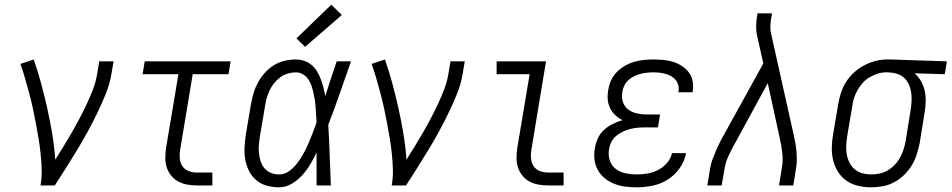

<svg xmlns="http://www.w3.org/2000/svg" viewBox="-20 -792 4064 820"><path d="M153 0Q159 -34 158 -68Q157 -102 153.5 -135.5Q150 -169 144.5 -201.5Q139 -234 133 -266.5Q127 -299 120 -331Q113 -363 104.5 -394.5Q96 -426 87 -457.5Q78 -489 67 -519L124 -538Q142 -487 156 -434.5Q170 -382 182 -328.5Q194 -275 203 -220.5Q212 -166 216 -110Q235 -140 253 -169.5Q271 -199 288 -228.5Q305 -258 321 -288.5Q337 -319 351.5 -350Q366 -381 378 -413Q390 -445 395 -477L404 -530H465L456 -477Q449 -434 432.5 -393Q416 -352 396.5 -311.5Q377 -271 355.5 -231.5Q334 -192 310.5 -153.5Q287 -115 263 -76.5Q239 -38 214 0Z M822 0Q801 0 780.5 -3.5Q760 -7 742 -16.5Q724 -26 711.5 -41.5Q699 -57 692.5 -76Q686 -95 686 -116.5Q686 -138 689 -159L742 -475H589L598 -530H965L956 -475H803L749 -150Q746 -132 748 -113.5Q750 -95 760 -81Q770 -67 787 -61Q804 -55 822 -55H887V0Z M1172 8Q1146 8 1120 1Q1094 -6 1074.5 -22.5Q1055 -39 1043.5 -62Q1032 -85 1027.5 -110.5Q1023 -136 1024.5 -163.5Q1026 -191 1030 -218L1052 -348Q1056 -371 1063 -394.5Q1070 -418 1082 -440Q1094 -462 1111.5 -481.5Q1129 -501 1150.5 -514Q1172 -527 1196 -532.5Q1220 -538 1244 -538Q1263 -538 1281 -531.5Q1299 -525 1312.5 -513Q1326 -501 1335 -485.5Q1344 -470 1350.5 -452.5Q1357 -435 1361.5 -417Q1366 -399 1369 -381Q1381 -418 1393 -455.5Q1405 -493 1418 -530H1479Q1455 -462 1431.5 -394Q1408 -326 1382 -259Q1386 -194 1388 -129.5Q1390 -65 1393 0H1332Q1332 -35 1332 -70.5Q1332 -106 1332 -141Q1320 -115 1305 -90Q1290 -65 1270.5 -43.5Q1251 -22 1225.5 -7Q1200 8 1172 8ZM1172 -47Q1196 -47 1216 -62Q1236 -77 1250.5 -96.5Q1265 -116 1276.5 -137Q1288 -158 1297.5 -180Q1307 -202 1315.5 -224Q1324 -246 1332 -269Q1331 -285 1330 -301Q1329 -317 1328 -333Q1327 -349 1324.5 -365Q1322 -381 1318.5 -396.5Q1315 -412 1310 -426.5Q1305 -441 1296.5 -453.5Q1288 -466 1274 -474.5Q1260 -483 1244 -483Q1227 -483 1209.5 -478Q1192 -473 1177 -462Q1162 -451 1150.5 -436.5Q1139 -422 1131.5 -406Q1124 -390 1119 -373Q1114 -356 1112 -339L1090 -209Q1087 -190 1085.5 -172Q1084 -154 1086 -136.5Q1088 -119 1093.5 -102.5Q1099 -86 1110 -73Q1121 -60 1137.5 -53.5Q1154 -47 1172 -47ZM1283 -592 1246 -628 1395 -772 1440 -728Z M1653 0Q1659 -34 1658 -68Q1657 -102 1653.5 -135.5Q1650 -169 1644.5 -201.5Q1639 -234 1633 -266.5Q1627 -299 1620 -331Q1613 -363 1604.5 -394.5Q1596 -426 1587 -457.5Q1578 -489 1567 -519L1624 -538Q1642 -487 1656 -434.5Q1670 -382 1682 -328.5Q1694 -275 1703 -220.5Q1712 -166 1716 -110Q1735 -140 1753 -169.5Q1771 -199 1788 -228.5Q1805 -258 1821 -288.5Q1837 -319 1851.5 -350Q1866 -381 1878 -413Q1890 -445 1895 -477L1904 -530H1965L1956 -477Q1949 -434 1932.5 -393Q1916 -352 1896.5 -311.5Q1877 -271 1855.5 -231.5Q1834 -192 1810.5 -153.5Q1787 -115 1763 -76.5Q1739 -38 1714 0Z M2322 0Q2301 0 2280.5 -3.5Q2260 -7 2242 -16.5Q2224 -26 2211.5 -41.5Q2199 -57 2192.5 -76Q2186 -95 2186 -116.5Q2186 -138 2189 -159L2242 -475H2101V-530H2312L2249 -150Q2246 -132 2248 -113.5Q2250 -95 2260 -81Q2270 -67 2287 -61Q2304 -55 2322 -55H2387V0Z M2700 8Q2675 8 2650.5 5Q2626 2 2603.5 -7Q2581 -16 2563 -30.5Q2545 -45 2533.5 -65.5Q2522 -86 2519 -111Q2516 -136 2521 -160Q2524 -181 2533.5 -201.5Q2543 -222 2560 -237.5Q2577 -253 2597.5 -263Q2618 -273 2639 -279Q2622 -287 2608 -300Q2594 -313 2585.5 -330.5Q2577 -348 2575.5 -368.5Q2574 -389 2578 -409Q2581 -429 2590 -449Q2599 -469 2614.5 -484.5Q2630 -500 2649 -511Q2668 -522 2688.5 -528Q2709 -534 2729.5 -536Q2750 -538 2770 -538Q2792 -538 2813 -536Q2834 -534 2854 -528Q2874 -522 2891 -511Q2908 -500 2920.5 -484.5Q2933 -469 2937.5 -448Q2942 -427 2939 -406Q2939 -404 2938.5 -402Q2938 -400 2937 -398H2877Q2877 -399 2877 -400.5Q2877 -402 2878 -403Q2880 -416 2876.5 -429Q2873 -442 2865 -451.5Q2857 -461 2846 -467Q2835 -473 2822.5 -476.5Q2810 -480 2797 -481.5Q2784 -483 2770 -483Q2757 -483 2743 -481.5Q2729 -480 2715.5 -476.5Q2702 -473 2688.5 -466.5Q2675 -460 2664 -450Q2653 -440 2646.5 -427Q2640 -414 2638 -400Q2635 -386 2637 -371.5Q2639 -357 2645.5 -345Q2652 -333 2663 -324.5Q2674 -316 2687 -311.5Q2700 -307 2714.5 -305Q2729 -303 2744 -303H2799L2790 -248H2735Q2719 -248 2703 -246.5Q2687 -245 2671 -241Q2655 -237 2639.5 -229.5Q2624 -222 2611 -211Q2598 -200 2590.5 -184.5Q2583 -169 2581 -153Q2577 -129 2584.5 -106.5Q2592 -84 2610 -70.5Q2628 -57 2651.5 -52Q2675 -47 2700 -47Q2722 -47 2745.5 -51Q2769 -55 2790.5 -66Q2812 -77 2828.5 -96Q2845 -115 2850 -138H2910Q2904 -104 2883 -74Q2862 -44 2831.5 -25Q2801 -6 2767 1Q2733 8 2700 8Z M3001 0 3013 -74Q3016 -92 3022.5 -110Q3029 -128 3036.5 -145.5Q3044 -163 3052.5 -180.5Q3061 -198 3071 -215L3240 -521L3214 -637Q3209 -659 3209.5 -682Q3210 -705 3214 -728L3215 -735H3277L3276 -728Q3272 -708 3270.5 -688Q3269 -668 3273 -649L3370 -215Q3374 -198 3377 -180.5Q3380 -163 3381.5 -145.5Q3383 -128 3383 -110Q3383 -92 3380 -74L3368 0H3307L3319 -74Q3325 -107 3321 -139.5Q3317 -172 3310 -203L3259 -437L3124 -189Q3123 -187 3122 -185Q3121 -183 3119 -181V-180Q3118 -178 3116.5 -176Q3115 -174 3114 -172V-171L3113 -170Q3101 -147 3090 -123Q3079 -99 3075 -74L3062 0Z M3700 8Q3672 8 3644.5 1.5Q3617 -5 3595.5 -20Q3574 -35 3559.5 -57.5Q3545 -80 3538.5 -106.5Q3532 -133 3532.5 -161Q3533 -189 3538 -218L3560 -348Q3564 -372 3572 -396.5Q3580 -421 3594 -443Q3608 -465 3628 -483Q3648 -501 3671 -513Q3694 -525 3718.5 -531.5Q3743 -538 3768 -538Q3772 -538 3775.5 -538Q3779 -538 3783 -538L4024 -530L4015 -475L3886 -479Q3902 -465 3913 -446Q3924 -427 3929 -405Q3934 -383 3933.5 -359.5Q3933 -336 3929 -312L3908 -182Q3903 -158 3895.5 -133.5Q3888 -109 3874.5 -86.5Q3861 -64 3841.5 -45Q3822 -26 3798.5 -13.5Q3775 -1 3749.5 3.5Q3724 8 3700 8ZM3701 -47Q3719 -47 3737.5 -51Q3756 -55 3772.5 -65Q3789 -75 3802.5 -89.5Q3816 -104 3825 -121Q3834 -138 3839.5 -155.5Q3845 -173 3848 -191L3869 -321Q3872 -340 3873 -358Q3874 -376 3872 -393.5Q3870 -411 3863.5 -427Q3857 -443 3845.5 -455.5Q3834 -468 3817.5 -474.5Q3801 -481 3784 -482L3774 -483Q3771 -483 3769 -483Q3767 -483 3764 -483Q3746 -483 3728.5 -477.5Q3711 -472 3694.5 -462.5Q3678 -453 3665 -438.5Q3652 -424 3642.5 -407.5Q3633 -391 3627.5 -373.5Q3622 -356 3620 -339L3598 -209Q3595 -189 3594 -169.5Q3593 -150 3596.5 -131.5Q3600 -113 3608.5 -96.5Q3617 -80 3631 -68.5Q3645 -57 3663 -52Q3681 -47 3701 -47Z"/></svg>

Font: Iosevka Curly Light Oblique
Style: Regular
Weight: 300
Italic angle: -9°
Monospace: yes
Designer: Belleve Invis
Foundry: Belleve Invis
Version: Version 11.1.0; ttfautohint (v1.8.3)